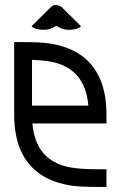

<svg xmlns="http://www.w3.org/2000/svg" viewBox="-20 -747 482 767"><path d="M405.3 0Q343.3 0 309.1 -1.5Q228 -4.9 167 -35.6Q36.6 -102.5 36.6 -289.6V-579.1Q98.6 -579.1 132.8 -577.6Q213.9 -574.2 275.4 -543.5Q405.3 -476.1 405.3 -289.6V-253.9H109.4Q122.1 -105.5 256.8 -79.1Q298.3 -70.8 370.1 -70.8H405.3ZM333 -325.2Q319.8 -478.5 175.8 -502Q140.6 -507.3 107.9 -507.8V-325.2ZM254.4 -627.9Q229 -627.9 205.1 -644Q180.7 -627.9 155.8 -627.9Q120.6 -627.9 106 -642.1Q174.8 -710.9 179.2 -714.8Q190.4 -726.1 197.3 -726.6H205.6Q220.2 -726.1 231.9 -713.4Q235.4 -710.4 303.7 -642.1Q289.1 -627.9 254.4 -627.9Z"/></svg>

Font: Greenwashing Machine
Style: Regular
Weight: 400
Designer: Tup Wanders
Foundry: Free font, DO NOT SELL
Version: Version 1.00;August 10, 2023;FontCreator 11.5.0.2430 64-bit